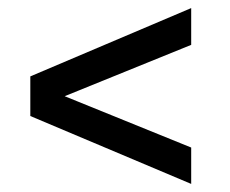

<svg xmlns="http://www.w3.org/2000/svg" viewBox="-20 -492 569 475"><path d="M453 -37 55 -205V-303L453 -472V-381L140 -254L453 -127Z"/></svg>

Font: Archivo Condensed Medium
Style: Regular
Weight: 500
Width: 3
Designer: Hector Gatti
Foundry: Omnibus-Type
Version: Version 2.001